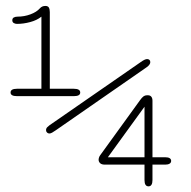

<svg xmlns="http://www.w3.org/2000/svg" viewBox="-20 -642 659 663"><path d="M38.5 -310Q16.5 -310 16.5 -322.5Q16.5 -335.5 38.5 -335.5H123V-584.5Q107.5 -572 84.2 -565.8Q61 -559.5 38.5 -559.5Q32.5 -559.5 27.5 -562.5Q22.5 -565.5 22.5 -572Q22.5 -579 28 -581.8Q33.5 -584.5 40 -584.5Q64 -584.5 85.2 -592.5Q106.5 -600.5 117.5 -613Q121.5 -617.5 126.2 -619.5Q131 -621.5 136.5 -621.5Q145.5 -621.5 148.8 -615.8Q152 -610 152 -600V-335.5H235Q257 -335.5 257 -322.5Q257 -310 235 -310ZM493 1.5Q479 1.5 479 -20V-73.5H342.5Q331 -73.5 325.8 -78.5Q320.5 -83.5 320.5 -90.5Q320.5 -93.5 321.8 -97.8Q323 -102 326 -106L463.5 -296Q470 -305 475.2 -309Q480.5 -313 487 -313H491Q498.5 -313 502.5 -308Q506.5 -303 506.5 -294.5V-99H550.5Q560.5 -99 565.8 -95.8Q571 -92.5 571 -86.5Q571 -80 565.5 -76.8Q560 -73.5 550.5 -73.5H506.5V-20Q506.5 -9.5 503 -4Q499.5 1.5 493 1.5ZM352.5 -99H479V-273.5ZM150.5 -181Q146 -181 142.5 -184.2Q139 -187.5 139 -192.5Q139 -198.5 143.2 -202.8Q147.5 -207 151 -209.5L466.5 -428Q473.5 -433 478.8 -435.5Q484 -438 488 -438Q493 -438 496 -435.2Q499 -432.5 499 -427.5Q499 -418.5 486 -409.5L172.5 -192Q165.5 -187 160 -184Q154.5 -181 150.5 -181Z"/></svg>

Font: Sono ExtraLight
Style: Regular
Weight: 200
Designer: Tyler Finck
Foundry: Tyler Finck
Version: Version 2.112